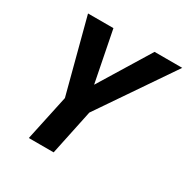

<svg xmlns="http://www.w3.org/2000/svg" viewBox="-162 -856 974 997"><g transform="rotate(30 324.5 -357.0)"><path d="M200.2 -273.4 84.5 -713.9H236.8L296.9 -409.2L483.4 -713.9H649.4L347.7 -271.5L290.5 0H141.6Z"/></g></svg>

Font: Viking Open Sans
Style: Bold Italic
Weight: 700
Italic angle: -12°
Foundry: Ascender Corporation
Version: Version 2.000